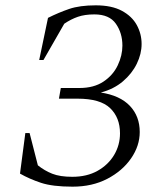

<svg xmlns="http://www.w3.org/2000/svg" viewBox="-20 -690 611 720"><path d="M334 -636Q298 -636 272 -627Q246 -618 221 -601L143 -465H127L160 -623Q200 -643 239.5 -656.5Q279 -670 339 -670Q399 -670 437 -649.5Q475 -629 493 -596Q511 -563 511 -525Q511 -488 493 -451Q475 -414 441 -385Q407 -356 358 -343Q430 -332 467 -293Q504 -254 504 -195Q504 -143 471.5 -96Q439 -49 382.5 -19.5Q326 10 252 10Q177 10 133.5 -4.5Q90 -19 55 -39L75 -191H91L122 -70Q147 -50 176 -38.5Q205 -27 251 -27Q306 -27 346 -49.5Q386 -72 408 -109Q430 -146 430 -190Q430 -249 393 -284.5Q356 -320 271 -320H201L208 -360H278Q332 -360 368 -384Q404 -408 421.5 -445Q439 -482 439 -519Q439 -566 414.5 -601Q390 -636 334 -636Z"/></svg>

Font: Spectral SC Light
Style: Italic
Weight: 300
Italic angle: -10°
Designer: Jean-Baptiste Levee
Foundry: Production Type
Version: Version 2.001